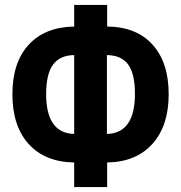

<svg xmlns="http://www.w3.org/2000/svg" viewBox="-20 -744 730 774"><path d="M279 10V-89Q161 -91 95.5 -163.5Q30 -236 30 -364Q30 -492 95.5 -563.5Q161 -635 279 -637V-724H412V-637Q530 -636 595 -564Q660 -492 660 -364Q660 -237 594.5 -164Q529 -91 412 -89V10ZM279 -204V-522Q221 -521 193.5 -483Q166 -445 166 -365Q166 -207 279 -204ZM411 -204Q524 -207 524 -366Q524 -446 497 -483.5Q470 -521 411 -522Z"/></svg>

Font: Noto Sans ExtraCondensed
Style: Bold
Weight: 700
Width: 2
Designer: Monotype Design Team
Foundry: Monotype Imaging Inc.
Version: Version 2.013; ttfautohint (v1.8.4.7-5d5b)